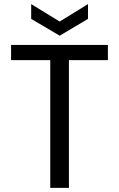

<svg xmlns="http://www.w3.org/2000/svg" viewBox="-20 -916 581 936"><path d="M34 -623V-697H506V-623H316V0H225V-623ZM271 -811 409 -896V-824L271 -742L132 -824V-896Z"/></svg>

Font: SVN-Poppins
Style: Regular
Weight: 400
Designer: Ninad Kale (Devanagari), Jonny Pinhorn (Latin)
Foundry: Indian Type Foundry
Version: Version 3.002 2017